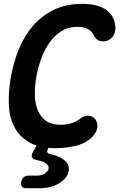

<svg xmlns="http://www.w3.org/2000/svg" viewBox="-20 -760 640 998"><path d="M35.9 -355.8Q49.6 -435.3 78.3 -505.2Q107 -575.2 152.5 -627.2Q198.1 -679.3 261 -709.6Q323.9 -740 406.7 -740Q450.1 -740 480.7 -731.6Q511.2 -723.3 531.2 -709.2Q551.2 -695.2 562.2 -677.1Q573.2 -659.1 577.2 -639Q583.6 -609.4 574.7 -585.5Q565.8 -561.6 543.1 -550.8Q522.5 -541.4 500.4 -547Q478.3 -552.7 467.6 -576.9Q459.7 -594.5 439.2 -607.5Q418.8 -620.6 381.8 -620.6Q335 -620.6 299.1 -597.8Q263.2 -575 237.2 -538.4Q211.1 -501.9 194.5 -455.8Q177.9 -409.7 169.3 -362.8Q161.7 -321.8 161.1 -277.5Q160.5 -233.1 172.8 -196Q185.1 -158.9 214.3 -135.2Q243.5 -111.5 294.8 -111.5Q310.9 -111.5 325.5 -113.7Q340.1 -115.9 353 -120.1Q365.9 -124.3 376.4 -129.8Q386.9 -135.3 394.8 -141.6Q416.9 -159.8 438.9 -158.7Q461 -157.5 474.1 -141.7Q487.2 -125.9 486.2 -100.6Q485.1 -75.2 460 -48.9Q426.1 -14.7 374.5 -2.4Q322.9 10 270.6 10Q182.9 10 130.6 -21Q78.4 -52 53.2 -102.9Q28.1 -153.9 25.8 -219.8Q23.6 -285.7 35.9 -355.8ZM117.1 218.4Q101 218.4 94.1 210.2Q87.2 201.9 89.9 185.8Q93.3 169.7 103.2 161.3Q113.1 152.9 129.2 152.9H173.3Q197.4 152.9 214 141.1Q230.5 129.2 232.5 116.9Q235.2 96.4 208.4 82.7Q194.4 76.4 174.5 72.7Q151 68.3 146.1 57.6Q141.3 46.9 153.7 25.4L179.1 -19H247.3L228.8 15.3Q223.8 25.7 226.3 32.3Q228.8 38.8 240.6 40.8Q258.3 44.8 275.7 50.8Q304.5 61.5 323.2 80.6Q341.8 99.6 337.1 129.1Q330.4 165.2 288.7 191.8Q247 218.4 186.7 218.4Z"/></svg>

Font: Maple Mono
Style: Italic
Weight: 400
Italic angle: -10°
Monospace: yes
Designer: subframe7536
Version: Version 7.300